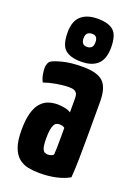

<svg xmlns="http://www.w3.org/2000/svg" viewBox="-143 -799 625 870"><g transform="rotate(20 169.0 -364.0)"><path d="M162 10Q134 10 108.5 5Q83 0 63 -16Q43 -32 31.5 -63Q20 -94 20 -146Q20 -197 29.5 -229.5Q39 -262 55.5 -280Q72 -298 92.5 -304.5Q113 -311 135 -311Q146 -311 166 -308Q186 -305 199 -296Q199 -296 199 -307.5Q199 -319 199 -335Q199 -351 199 -365Q199 -378 195 -386Q191 -394 182 -398Q173 -402 157 -402Q129 -402 95.5 -396Q62 -390 37 -381Q28 -398 25 -416Q22 -434 22 -446Q22 -455 25.5 -465.5Q29 -476 36 -481Q47 -489 86 -499.5Q125 -510 185 -510Q254 -510 282.5 -483Q311 -456 311 -388V-341Q311 -284 311 -224Q311 -164 310 -111.5Q309 -59 306 -22Q281 -7 244 1.5Q207 10 162 10ZM170 -82Q177 -82 185 -84.5Q193 -87 197 -92Q198 -103 198.5 -125.5Q199 -148 199 -174Q199 -200 199 -221Q194 -226 186.5 -227.5Q179 -229 173 -229Q165 -229 158.5 -225.5Q152 -222 147.5 -213Q143 -204 140.5 -188.5Q138 -173 138 -149Q138 -131 139.5 -118.5Q141 -106 144.5 -97.5Q148 -89 154.5 -85.5Q161 -82 170 -82ZM167 -529Q116 -529 90.5 -550.5Q65 -572 65 -633Q65 -688 93.5 -713Q122 -738 173 -738Q225 -738 249.5 -716.5Q274 -695 274 -635Q274 -581 247 -555Q220 -529 167 -529ZM169 -601Q182 -601 190.5 -608Q199 -615 199 -634Q199 -650 192.5 -657.5Q186 -665 173 -665Q158 -665 150 -657.5Q142 -650 142 -633Q142 -617 149 -609Q156 -601 169 -601Z"/></g></svg>

Font: Yanone Kaffeesatz ExtraLight
Style: Regular
Weight: 200
Designer: Yanone (Cyrillic: Daniel Pouzeot, Huerta Tipografica, and Cyreal)
Foundry: Yanone
Version: Version 2.003